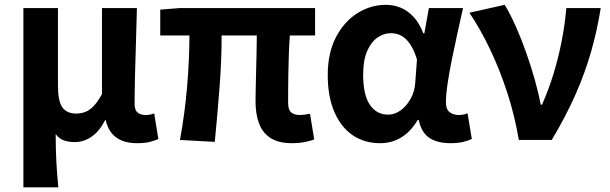

<svg xmlns="http://www.w3.org/2000/svg" viewBox="-20 -594 2589 815"><path d="M79.3 201.1V-559.8H226V-228.7Q226 -165.8 244.4 -138.9Q262.7 -112 303.6 -112Q324.8 -112 343 -119.3Q361.3 -126.5 378.4 -144.6Q395.5 -162.8 412.9 -194.8V-559.8H561.2Q559.7 -491.7 557.2 -417.3Q554.8 -342.9 553.1 -274Q551.4 -205.1 551.4 -152.6Q551.4 -126.6 564 -116.2Q576.5 -105.8 598.8 -105.8Q606.8 -105.8 615.7 -107.3Q624.5 -108.8 634.5 -112.6L652.2 -3.8Q635.8 3.3 615.3 8.5Q594.8 13.8 562.3 13.8Q506.6 13.8 473.4 -10.4Q440.2 -34.5 428.7 -83.8H426Q403.2 -38.1 369.8 -14.5Q336.3 9.1 297.4 9.1Q273.1 9.1 252.7 2.5Q232.3 -4.1 216.3 -24.5Q216.3 9.1 217.1 37.5Q217.9 65.9 219.2 91.9Q220.5 117.8 222.6 144.4Q224.8 171 227.6 201.1Z M1219.2 13.8Q1162.4 13.8 1128.4 -8.2Q1094.4 -30.2 1079.5 -69.9Q1064.7 -109.6 1064.7 -163.7Q1064.7 -179 1065.3 -209.8Q1065.9 -240.7 1066.9 -280.8Q1067.9 -321 1068.9 -363.4Q1069.9 -405.9 1070.1 -443.6H920.8Q920.8 -338.4 911.8 -221.1Q902.7 -103.9 891.7 8.2L744 0Q764.9 -114.4 774.5 -229.8Q784.1 -345.3 784.1 -443.6H660.2V-553.2L743.1 -559.8H1317.5V-443.6H1210.4Q1207.4 -403.9 1205.9 -359.3Q1204.4 -314.7 1203.8 -273.5Q1203.2 -232.3 1203.1 -201.5Q1203 -170.6 1203 -157.7Q1203 -128.1 1215.9 -117Q1228.8 -105.8 1254 -105.8Q1267.3 -105.8 1295.9 -111L1313.8 -2.2Q1298.7 4.1 1274.1 8.9Q1249.5 13.8 1219.2 13.8Z M1592.9 13.8Q1526.6 13.8 1476.7 -20.3Q1426.9 -54.4 1399 -119.5Q1371.2 -184.6 1371.2 -275.5Q1371.2 -369.3 1405.9 -435.9Q1440.6 -502.4 1497 -538Q1553.4 -573.5 1618.1 -573.5Q1651 -573.5 1680.6 -561.4Q1710.3 -549.3 1735.2 -522.7Q1760.1 -496.1 1777 -452.4H1781.3L1800.5 -559.8H1945.5Q1934.5 -509.8 1921.9 -453.7Q1909.4 -397.7 1898.3 -342.8Q1887.2 -287.8 1880.1 -240.2Q1872.9 -192.5 1872.9 -159.3Q1872.9 -130.2 1888.4 -118Q1903.9 -105.8 1927.5 -105.8Q1935.9 -105.8 1945.6 -107.5Q1955.3 -109.2 1964.7 -113L1982.8 -4.2Q1968.6 2.9 1946.1 8.3Q1923.5 13.8 1892.5 13.8Q1836.1 13.8 1802.2 -9Q1768.4 -31.8 1757.5 -84.8H1753Q1694.6 13.8 1592.9 13.8ZM1627.1 -107.4Q1655.5 -107.4 1680.6 -125.5Q1705.7 -143.6 1722.9 -174.4Q1740.2 -205.2 1742.6 -242.3L1750 -341.3Q1740.9 -371.4 1729 -392.9Q1717 -414.3 1703.1 -427.7Q1689.1 -441.2 1672.9 -447.2Q1656.6 -453.2 1639 -453.2Q1609.5 -453.2 1582.3 -434.5Q1555.2 -415.8 1538.4 -377Q1521.5 -338.2 1521.5 -277.1Q1521.5 -191 1550 -149.2Q1578.4 -107.4 1627.1 -107.4Z M2182.3 0Q2164.8 -103.8 2133.1 -201Q2101.4 -298.3 2060.2 -384.7Q2019 -471 1972.5 -540L2122.5 -573.5Q2146.7 -533.3 2170.1 -480.5Q2193.5 -427.7 2214 -369.3Q2234.5 -310.9 2250.5 -254.2Q2266.4 -197.5 2275.5 -149.3H2280.5Q2309.7 -214.7 2330.5 -283.7Q2351.3 -352.7 2364.8 -422.6Q2378.3 -492.5 2383.8 -559.8H2530Q2514.1 -461 2488.2 -371.6Q2462.4 -282.3 2422.7 -192.4Q2383.1 -102.5 2322.1 0Z"/></svg>

Font: Shanggu Sans SC VF
Style: Regular
Weight: 250
Designer: GuiWonder
Version: Version 1.021